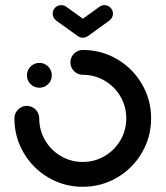

<svg xmlns="http://www.w3.org/2000/svg" viewBox="-20 -713 635 736"><path d="M83.3 -424.1Q83.3 -437 89.6 -448Q95.9 -458.9 107 -465.4Q118.1 -471.9 131.1 -471.9Q144.1 -471.9 155 -465.4Q165.9 -458.9 172.2 -448Q178.5 -437 178.5 -424.1Q178.5 -404.4 164.6 -390.6Q150.7 -376.7 131.1 -376.7Q111.1 -376.7 97.2 -390.6Q83.3 -404.4 83.3 -424.1ZM250 -474.1Q250 -486.7 256.3 -497.6Q262.6 -508.5 273.5 -515Q284.4 -521.5 297.4 -521.5Q368.5 -521.5 428.7 -486.3Q488.9 -451.1 524.1 -390.7Q559.3 -330.4 559.3 -259.3Q559.3 -188.1 524.1 -127.8Q488.9 -67.4 428.7 -32.2Q368.5 3 297.4 3Q225.9 3 165.7 -32.2Q105.6 -67.4 70.4 -127.8Q35.2 -188.1 35.2 -259.3Q35.2 -272.2 41.7 -283.1Q48.1 -294.1 59.1 -300.6Q70 -307 83 -307Q95.6 -307 106.5 -300.6Q117.4 -294.1 123.9 -283.1Q130.4 -272.2 130.4 -259.3Q130.4 -213.7 152.8 -175.4Q175.2 -137 213.5 -114.6Q251.9 -92.2 297.4 -92.2Q342.6 -92.2 380.9 -114.6Q419.3 -137 441.7 -175.4Q464.1 -213.7 464.1 -259.3Q464.1 -304.8 441.7 -343.1Q419.3 -381.5 380.9 -403.9Q342.6 -426.3 297.4 -426.3Q284.4 -426.3 273.5 -432.8Q262.6 -439.3 256.3 -450.2Q250 -461.1 250 -474.1ZM181.9 -660.7Q181.9 -674.1 191.5 -683.7Q201.1 -693.3 214.4 -693.3Q225.6 -693.3 234.1 -687L317 -627.4Q323.3 -623 326.9 -615.9Q330.4 -608.9 330.4 -601.1Q330.4 -587.8 320.7 -578.1Q311.1 -568.5 297.8 -568.5Q286.7 -568.5 278.1 -574.8L195.2 -634.4Q188.9 -638.9 185.4 -645.9Q181.9 -653 181.9 -660.7ZM380.4 -693.3Q393.7 -693.3 403.3 -683.7Q413 -674.1 413 -660.7Q413 -653 409.4 -645.9Q405.9 -638.9 399.6 -634.4L316.7 -574.4L278.1 -627L360.7 -686.7Q370 -693.3 380.4 -693.3Z"/></svg>

Font: 26F Galaxy Sans Extra Bold
Style: Regular
Weight: 800
Designer: C₂₉H₂₅N₃O₅
Version: Version 1.100